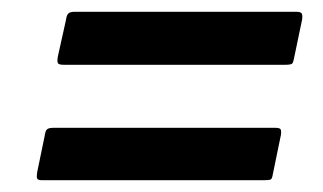

<svg xmlns="http://www.w3.org/2000/svg" viewBox="-20 -462 549 326"><path d="M88 -352Q79 -352 78 -355.5Q77 -359 78 -365L92 -428Q93 -436 96 -439Q99 -442 107 -442H483Q490 -442 492 -439.5Q494 -437 493 -429L479 -362Q478 -356 476 -354Q474 -352 464 -352ZM52 -156Q44 -156 43 -159Q42 -162 43 -169L56 -232Q57 -240 60 -242.5Q63 -245 71 -245H447Q454 -245 456 -243Q458 -241 457 -233L443 -165Q442 -159 440 -157.5Q438 -156 428 -156Z"/></svg>

Font: Glory
Style: Bold Italic
Weight: 700
Italic angle: -12°
Version: Version 1.011